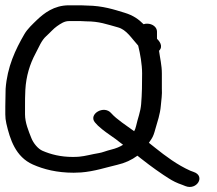

<svg xmlns="http://www.w3.org/2000/svg" viewBox="-58 -684 837 742"><path d="M275.6 -601.5C325.3 -601.5 354.6 -590.1 398 -578.2C431.3 -569 449.6 -536.8 476 -507.8C483.8 -476.3 491.2 -435.5 491.2 -400C491.2 -359.1 490.8 -321.1 487.5 -281.8C484.9 -250.5 474.6 -227.8 467.7 -196.3C466 -188.3 463.4 -182.2 460.4 -176.9C429.8 -199.6 393.4 -222.3 372.2 -246.1C344.1 -279.9 282.5 -242.7 308.8 -211.1C316.2 -202.2 322.9 -195.5 337 -184.2C358.8 -166.8 367.6 -162.4 390 -145.8C399.4 -138.8 406.2 -132.7 417.6 -124.5C406.7 -117.3 389.9 -110.2 372.3 -106C351.3 -100.9 338.6 -94.6 323.7 -92.3C297.7 -88.2 271.1 -80.4 248.3 -78.5C242.6 -78 233.7 -77.5 223.6 -77.5C176 -77.5 138.5 -87.4 106.6 -101.1C88.9 -108.6 71 -130.4 63 -150.8C52.3 -178 38.7 -209.9 38.7 -242V-273C38.7 -292.9 38.7 -315.6 40 -337.6C43 -390 57.5 -436.6 78.7 -476.1C92.7 -502.2 101.7 -527.5 120.9 -544.6C135 -557.1 148.7 -573.4 162.1 -582.6C176.9 -592.9 190.9 -602.5 208.1 -602.5H254.3C262.1 -602.5 268.8 -601.5 275.6 -601.5ZM253.1 -17.5C253.4 -17.5 254.1 -17.5 254.5 -17.5C306.2 -21.3 354.1 -37.6 394.9 -47C425.4 -54 450.6 -65.8 473.1 -82.3L486.8 -71.4C496.4 -63.7 505.9 -56.4 517.5 -47.8C532 -37 556.7 -19 572.8 -8.5C578 -5.2 586 0.1 593.5 4.9C609.1 15 624.8 23 646.6 30.4L658.6 35.2C702.4 52.7 737.2 -3.5 690.6 -19.4L677.6 -24.2C627.1 -46.8 582.7 -80 540.4 -113.8L517.4 -132.2L526.9 -146.2C534.3 -157 538.2 -170.1 542.1 -184.4C550.3 -214.1 560.8 -241 563.7 -277.2C565.2 -296.2 569.1 -318.9 567.5 -341.4V-400C567.5 -432.2 560.3 -459.8 556.6 -487.7C575.4 -506.3 555.3 -527.7 548.8 -534.1C548.8 -534.6 548.7 -536.1 548.7 -537V-562C548.7 -578.6 532 -592.5 510.6 -592.5C505.7 -592.5 503.6 -592.3 496.8 -590.4C478.1 -609.2 457.5 -624.4 423.6 -634.7C382.8 -647.1 339.2 -661.8 278.9 -662.5C272.8 -662.6 262.6 -663.5 254.3 -663.5H208.1C150.5 -663.5 111.6 -632.4 84.8 -607C68.7 -591.2 48.6 -573.2 36.4 -552.3C1.4 -492.2 -30 -425.8 -36.3 -340.7C-36.3 -340.6 -36.3 -340.2 -36.3 -340C-36.3 -318.3 -37.5 -295.1 -37.5 -273V-242C-37.5 -230.5 -36.3 -218.9 -33.5 -206.8C-19.4 -145.8 1.8 -78 69.2 -48.1C110.9 -29.6 162.2 -16.5 226.8 -16.5C235.9 -16.5 244.9 -17.5 253.1 -17.5Z"/></svg>

Font: CiSf OpenHand
Style: BdExt
Weight: 400
Foundry: Cannot Into Space Fonts
Version: Version 0.7892